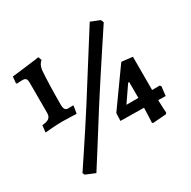

<svg xmlns="http://www.w3.org/2000/svg" viewBox="-169 -843 1096 1101"><g transform="rotate(-30 378.5 -292.5)"><path d="M162 93C162 93 275 -84 365 -228C454 -368 631 -635 631 -635L623 -654L563 -678L302 -265C215 -129 93 53 93 53L99 67ZM26 -254C26 -254 92 -261 136 -261C171 -261 234 -258 234 -258L242 -307L240 -310C240 -310 225 -309 209 -309C188 -309 181 -321 181 -352C181 -436 184 -537 188 -577C193 -602 200 -615 214 -626L206 -649C205 -649 170 -643 107 -636C77 -632 44 -628 24 -626L20 -584L25 -579C25 -579 45 -581 57 -581C81 -581 90 -576 90 -545V-347C90 -315 72 -303 31 -300ZM587 7 676 0 682 -7C682 -7 679 -48 678 -92L727 -91L734 -151L728 -160H677V-380L608 -388L603 -386L433 -148L431 -97L586 -95C585 -49 582 1 582 1ZM507 -160 579 -265H586V-160Z"/></g></svg>

Font: Alegreya SC
Style: Bold
Weight: 700
Designer: Juan Pablo del Peral
Foundry: Huerta Tipografica
Version: Version 2.007;PS 002.007;hotconv 1.0.88;makeotf.lib2.5.64775